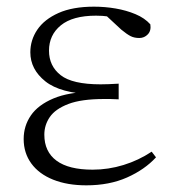

<svg xmlns="http://www.w3.org/2000/svg" viewBox="-20 -542 524 576"><path d="M239 14Q182 14 139.5 -3Q97 -20 74 -51.5Q51 -83 51 -125Q51 -164 72.5 -195.5Q94 -227 140 -246.5Q186 -266 259 -267V-259Q161 -262 116 -298Q71 -334 71 -385Q71 -422 92 -453Q113 -484 155.5 -503Q198 -522 262 -522Q295 -522 327 -516.5Q359 -511 386.5 -499.5Q414 -488 431 -469Q434 -450 423.5 -439Q413 -428 398 -428Q383 -428 372 -433.5Q361 -439 344 -453L289 -504L343 -502L347 -485Q322 -490 305 -492.5Q288 -495 268 -495Q198 -495 162.5 -466Q127 -437 127 -390Q127 -344 162 -316.5Q197 -289 282 -289Q293 -289 305.5 -289.5Q318 -290 336 -291V-244Q318 -245 309.5 -245Q301 -245 293 -245Q224 -245 185 -230Q146 -215 129.5 -191Q113 -167 113 -138Q113 -87 149.5 -60Q186 -33 258 -33Q305 -33 350.5 -47Q396 -61 435 -87L448 -70Q414 -33 361 -9.5Q308 14 239 14Z"/></svg>

Font: Noto Serif HK
Style: Regular
Weight: 200
Designer: Ryoko NISHIZUKA 西塚涼子 (kana & ideographs); Frank Grießhammer (Latin, Greek & Cyrillic); Wenlong ZHANG 张文龙 (bopomofo); San
Foundry: Adobe
Version: Version 2.001;hotconv 1.1.0;makeotfexe 2.6.0